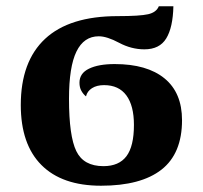

<svg xmlns="http://www.w3.org/2000/svg" viewBox="-20 -588 653 618"><path d="M256.8 -277.8Q248 -284.7 241.9 -295.7Q235.8 -306.6 235.8 -321.8Q235.8 -352.1 266.4 -366.9Q296.9 -381.8 349.1 -381.8Q453.1 -381.8 509.5 -335.7Q565.9 -289.6 565.9 -201.2Q565.9 -93.8 499.8 -42Q433.6 9.8 305.2 9.8Q179.7 9.8 113.3 -56.9Q46.9 -123.5 46.9 -250Q46.9 -390.1 125.2 -463.1Q203.6 -536.1 358.9 -536.1Q430.2 -536.1 456.8 -542.2Q483.4 -548.3 491.2 -567.9H538.1Q536.6 -499.5 515.1 -464.4Q493.7 -429.2 444.8 -429.2Q402.8 -429.2 363.5 -450.2Q324.2 -471.2 297.9 -471.2Q250 -471.2 226.1 -422.1Q202.1 -373 202.1 -270Q202.1 -149.9 225.6 -101.6Q249 -53.2 313 -53.2Q362.8 -53.2 387 -85.2Q411.1 -117.2 411.1 -186Q411.1 -248 386.7 -281Q362.3 -314 314.9 -314Q291.5 -314 276.1 -304.2Q260.7 -294.4 256.8 -277.8Z"/></svg>

Font: Droid Serif
Style: Bold
Weight: 700
Designer: Monotype Design team
Foundry: Monotype Imaging Inc.
Version: Version 1.03